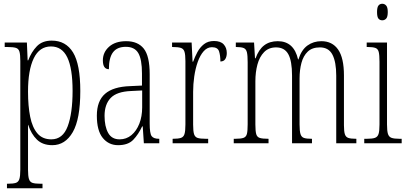

<svg xmlns="http://www.w3.org/2000/svg" viewBox="-20 -762 2164 1021"><path d="M17 239V215H22Q50 215 64 210.5Q78 206 83 190Q88 174 88 140V-438Q88 -471 83.5 -487Q79 -503 64.5 -507.5Q50 -512 19 -512H5V-536H123L127 -441H130Q147 -486 176 -516Q205 -546 255 -546Q330 -546 368.5 -483Q407 -420 407 -278Q407 -129 367 -59.5Q327 10 258 10Q207 10 176.5 -19.5Q146 -49 130 -98H129Q129 -78 129 -48Q129 -18 129 18V141Q129 174 134 190Q139 206 153 210.5Q167 215 194 215H206V239ZM253 -21Q314 -21 340 -90.5Q366 -160 366 -279Q366 -398 338 -456.5Q310 -515 251 -515Q190 -515 159.5 -452Q129 -389 129 -275Q129 -198 140.5 -141Q152 -84 179 -52.5Q206 -21 253 -21Z M608 10Q558 10 526.5 -28.5Q495 -67 495 -147Q495 -225 538.5 -263Q582 -301 672 -304L735 -307V-371Q735 -446 715.5 -479.5Q696 -513 649 -513Q603 -513 581 -484Q559 -455 559 -394Q527 -394 527 -441Q527 -484 560 -513.5Q593 -543 651 -543Q713 -543 744.5 -503.5Q776 -464 776 -367V-105Q776 -52 786.5 -38Q797 -24 825 -24H827V0H745L739 -90H736Q716 -47 688.5 -18.5Q661 10 608 10ZM616 -21Q652 -21 679 -43.5Q706 -66 721 -104.5Q736 -143 736 -191V-281L677 -278Q601 -275 568.5 -241Q536 -207 536 -146Q536 -90 555 -55.5Q574 -21 616 -21Z M898 0V-24H900Q927 -24 941.5 -28.5Q956 -33 961 -49Q966 -65 966 -100V-437Q966 -471 961 -487Q956 -503 941 -507.5Q926 -512 898 -512H895V-536H999L1004 -434H1007Q1016 -459 1029.5 -484.5Q1043 -510 1064.5 -527Q1086 -544 1118 -544Q1153 -544 1169.5 -526Q1186 -508 1186 -480Q1186 -461 1178 -448Q1170 -435 1152 -435Q1152 -466 1145 -488.5Q1138 -511 1107 -511Q1082 -511 1063 -489.5Q1044 -468 1031.5 -432.5Q1019 -397 1013 -355.5Q1007 -314 1007 -274V-99Q1007 -64 1012 -48.5Q1017 -33 1031 -28.5Q1045 -24 1074 -24H1087V0Z M1223 0V-24H1233Q1261 -24 1275 -29Q1289 -34 1293 -50Q1297 -66 1297 -101V-431Q1297 -467 1293 -484Q1289 -501 1276 -506.5Q1263 -512 1236 -512H1234V-536H1331L1336 -452H1339Q1356 -499 1385 -521Q1414 -543 1457 -543Q1543 -543 1565 -446H1567Q1583 -497 1615 -520Q1647 -543 1689 -543Q1747 -543 1778 -498.5Q1809 -454 1809 -361V-96Q1809 -63 1814 -48Q1819 -33 1832.5 -28.5Q1846 -24 1873 -24H1875V0H1768V-360Q1768 -432 1748 -471Q1728 -510 1681 -510Q1640 -510 1616.5 -487.5Q1593 -465 1583 -427.5Q1573 -390 1573 -345V-100Q1573 -65 1578 -49Q1583 -33 1596.5 -28.5Q1610 -24 1636 -24H1639V0H1533V-360Q1533 -438 1513 -474Q1493 -510 1448 -510Q1409 -510 1384.5 -485Q1360 -460 1349 -419Q1338 -378 1338 -330V-100Q1338 -65 1342.5 -49Q1347 -33 1361.5 -28.5Q1376 -24 1406 -24H1408V0Z M2013 -654Q2000 -654 1992.5 -663Q1985 -672 1985 -698Q1985 -723 1992.5 -732.5Q2000 -742 2013 -742Q2025 -742 2033.5 -732.5Q2042 -723 2042 -698Q2042 -672 2033.5 -663Q2025 -654 2013 -654ZM1917 0V-24H1932Q1960 -24 1974 -29Q1988 -34 1993 -49.5Q1998 -65 1998 -99V-434Q1998 -469 1994 -485.5Q1990 -502 1976.5 -507Q1963 -512 1937 -512H1930V-536H2038V-100Q2038 -66 2043 -50Q2048 -34 2062 -29Q2076 -24 2103 -24H2116V0Z"/></svg>

Font: Noto Serif Bengali ExtraCondensed ExtraLight
Style: Regular
Weight: 200
Width: 2
Designer: Juan Bruce, Universal Thirst, Indian Type Foundry and the Monotype Design Team.
Foundry: Monotype Imaging Inc.
Version: Version 2.003; ttfautohint (v1.8.4.7-5d5b)